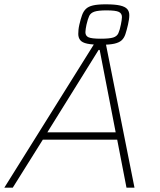

<svg xmlns="http://www.w3.org/2000/svg" viewBox="-37 -868 740 888"><path d="M-17 0 413 -688H448L585 0H548L505 -222H161L22 0ZM182 -256H498L424 -637H419ZM433 -661Q390 -661 366.5 -666Q343 -671 334 -682.5Q325 -694 325 -711Q325 -720 326 -730.5Q327 -741 330 -754Q336 -780 342.5 -798Q349 -816 360.5 -827Q372 -838 393.5 -843Q415 -848 452 -848Q495 -848 518.5 -842.5Q542 -837 551.5 -826Q561 -815 561 -798Q561 -788 559.5 -778Q558 -768 555 -754Q549 -728 543 -710Q537 -692 525.5 -681.5Q514 -671 492 -666Q470 -661 433 -661ZM429 -689Q469 -689 486.5 -694.5Q504 -700 510.5 -714.5Q517 -729 522 -754Q524 -765 525.5 -773.5Q527 -782 527 -789Q527 -806 512.5 -813Q498 -820 456 -820Q417 -820 399.5 -814Q382 -808 375.5 -794Q369 -780 363 -754Q361 -744 359.5 -735Q358 -726 358 -719Q358 -702 372.5 -695.5Q387 -689 429 -689Z"/></svg>

Font: Saira Thin Thin
Style: Italic
Weight: 250
Italic angle: -12°
Version: Version 1.101